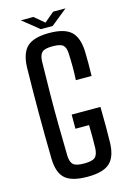

<svg xmlns="http://www.w3.org/2000/svg" viewBox="-136 -978 702 1050"><g transform="rotate(-15 214.5 -453.5)"><path d="M225 7Q136 7 98.5 -26.5Q61 -60 59 -139Q54 -400 59 -658Q62 -738 99.5 -772.5Q137 -807 224 -807Q309 -807 346.5 -773.5Q384 -740 388 -662Q390 -591 388 -520H299Q301 -561 301 -595Q301 -629 299 -670Q298 -705 282.5 -718.5Q267 -732 224 -732Q180 -732 164.5 -718.5Q149 -705 147 -670Q145 -572 144 -486Q143 -400 144 -314Q145 -228 147 -131Q149 -95 165 -81.5Q181 -68 225 -68Q270 -68 286.5 -81.5Q303 -95 305 -131Q307 -198 305 -264H228V-344H391Q392 -283 392 -233.5Q392 -184 391 -139Q388 -60 350 -26.5Q312 7 225 7ZM93 -914H164L220 -867L276 -914H346L253 -839H186Z"/></g></svg>

Font: Big Shoulders Text Medium
Style: Regular
Weight: 500
Designer: Patric King
Foundry: XO Type Co
Version: Version 1.000; ttfautohint (v1.8.2)